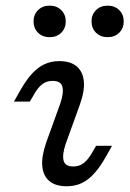

<svg xmlns="http://www.w3.org/2000/svg" viewBox="-20 -640 454 673"><path d="M210.5 -136.3Q197.6 -98.4 202.8 -77.4Q208.1 -56.5 237.1 -56.5Q258.1 -56.5 273 -68.1Q287.9 -79.8 300 -100L316.9 -129H372.6L353.2 -94.4Q332.3 -56.5 310.9 -32.7Q289.5 -8.9 266.1 2Q242.7 12.9 213.7 12.9Q175 12.9 153.2 -5.2Q131.5 -23.4 128.2 -57.3Q125 -91.1 141.9 -140.3L191.1 -276.6Q204 -314.5 198.8 -335.5Q193.5 -356.5 164.5 -356.5Q143.5 -356.5 128.6 -345.2Q113.7 -333.9 101.6 -312.9L84.7 -283.9H29L48.4 -318.5Q70.2 -357.3 91.1 -380.6Q112.1 -404 135.9 -414.9Q159.7 -425.8 187.9 -425.8Q226.6 -425.8 248.4 -407.7Q270.2 -389.5 273.8 -355.6Q277.4 -321.8 259.7 -272.6ZM357.3 -509.7Q332.3 -509.7 316.5 -525.4Q300.8 -541.1 300.8 -565.3Q300.8 -588.7 316.5 -604.4Q332.3 -620.2 357.3 -620.2Q382.3 -620.2 398 -604.4Q413.7 -588.7 413.7 -565.3Q413.7 -541.1 398 -525.4Q382.3 -509.7 357.3 -509.7ZM154 -509.7Q129 -509.7 113.3 -525.4Q97.6 -541.1 97.6 -565.3Q97.6 -588.7 113.3 -604.4Q129 -620.2 154 -620.2Q179 -620.2 194.8 -604.4Q210.5 -588.7 210.5 -565.3Q210.5 -541.1 194.8 -525.4Q179 -509.7 154 -509.7Z"/></svg>

Font: Playfair 5pt SemiExpanded Light
Style: Italic
Weight: 300
Width: 6
Italic angle: -15.6°
Designer: Claus Eggers Sørensen
Foundry: Claus Eggers Sørensen
Version: Version 2.203